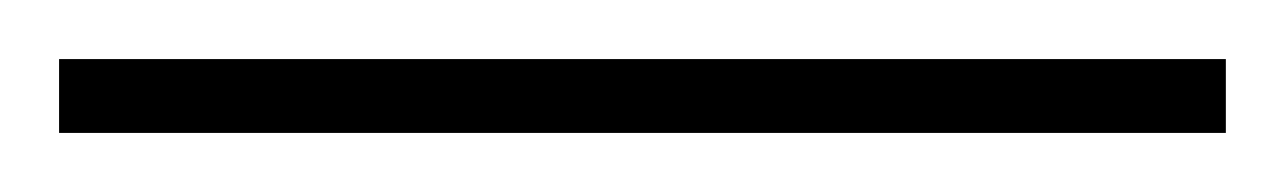

<svg xmlns="http://www.w3.org/2000/svg" viewBox="-22 71 435 65"><path d="M393 116H-2V91H393Z"/></svg>

Font: Noto Sans Lao UI SemCond Thin
Style: Regular
Weight: 100
Width: 4
Designer: Monotype Design Team
Foundry: Monotype Imaging Inc.
Version: Version 2.000; ttfautohint (v1.8.4.7-5d5b)